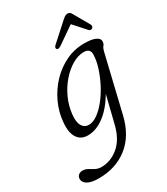

<svg xmlns="http://www.w3.org/2000/svg" viewBox="-273 -738 940 1082"><g transform="rotate(-30 197.5 -197.5)"><path d="M335.5 9.5Q307.5 126.5 229.8 187.5Q152 248.5 41 248.5Q-7.5 248.5 -31.5 234.2Q-55.5 220 -55.5 198Q-55.5 182.5 -44.8 173.2Q-34 164 -17 164Q-0.5 164 14.8 173.2Q30 182.5 47.2 191.5Q64.5 200.5 85.5 200.5Q146 200.5 196.8 158.5Q247.5 116.5 268.5 32L312 -144Q268 -70.5 215.5 -31.2Q163 8 108.5 8Q63.5 8 41 -26.8Q18.5 -61.5 25.5 -128.5Q31 -190 57.8 -247.8Q84.5 -305.5 128.2 -351.8Q172 -398 228 -425Q284 -452 347.5 -452Q397.5 -452 421.8 -440.2Q446 -428.5 444.5 -410Q444 -395 435.8 -385.5Q427.5 -376 423.5 -359ZM91 -139Q85.5 -91 100 -66Q114.5 -41 143 -41Q171.5 -41 201.8 -63Q232 -85 260.2 -121Q288.5 -157 311 -200.8Q333.5 -244.5 347.5 -289Q361.5 -333.5 362.5 -371Q364 -411 321.5 -411Q285 -411 246.8 -388.8Q208.5 -366.5 175 -328.2Q141.5 -290 119 -241Q96.5 -192 91 -139ZM225.5 -506Q206.5 -493.5 198.5 -502.5Q190.5 -512 205 -525.5L317 -626.5Q326.5 -635 334.2 -639.8Q342 -644.5 351 -644.5Q360.5 -644.5 366 -640Q371.5 -635.5 376 -626.5L434 -525Q437.5 -518 435.8 -511.8Q434 -505.5 429.5 -502.5Q417.5 -495 407 -506L337.5 -583.5Z"/></g></svg>

Font: Fraunces 72pt SuperSoft Light
Style: Italic
Weight: 300
Italic angle: -16°
Version: Version 1.000;[b76b70a41]